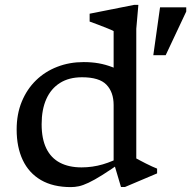

<svg xmlns="http://www.w3.org/2000/svg" viewBox="-20 -754 780 784"><path d="M444 -325Q444 -377.5 414.8 -408Q385.5 -438.5 315 -438.5Q261.5 -438.5 224.8 -415.2Q188 -392 169 -349.2Q150 -306.5 150 -246.5Q150 -187.5 169 -148.2Q188 -109 224.5 -89.8Q261 -70.5 313 -70.5Q357.5 -70.5 399.5 -82.8Q441.5 -95 484 -119V-97.5Q433 -61.5 398.8 -40Q364.5 -18.5 341.5 -7.8Q318.5 3 302 6.5Q285.5 10 269.5 10Q196.5 10 147.2 -18.8Q98 -47.5 73 -100.2Q48 -153 48 -225Q48 -288.5 69 -339.2Q90 -390 127 -426Q164 -462 213.8 -481.2Q263.5 -500.5 321.5 -500.5Q354.5 -500.5 382.8 -495.5Q411 -490.5 439 -479.8Q467 -469 498 -450.5L444 -425.5V-627Q438 -630.5 420 -637.8Q402 -645 381.2 -653Q360.5 -661 346 -666V-698L527 -734H545L536.5 -636.5V-107Q541 -104.5 551.8 -98.8Q562.5 -93 575.5 -86.5Q588.5 -80 601 -74.2Q613.5 -68.5 621.5 -65.5V-46L490.5 9.5H474L444 -91.5ZM606 -528.5 633.5 -724H740.5V-707L656.5 -528.5Z"/></svg>

Font: Newsreader 9pt
Style: Regular
Weight: 400
Designer: Hugues Gentile
Foundry: Production Type
Version: Version 1.003